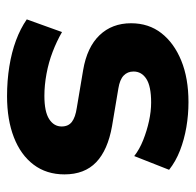

<svg xmlns="http://www.w3.org/2000/svg" viewBox="-25 -519 555 545"><g transform="rotate(90 252.5 -246.5)"><path d="M253 11Q209 11 168.5 4.5Q128 -2 94.5 -14.5Q61 -27 35 -45L71 -145Q97 -130 127 -118.5Q157 -107 189.5 -101Q222 -95 252 -95Q297 -95 318 -108.5Q339 -122 339 -144Q339 -163 326 -173Q313 -183 286 -187L179 -205Q114 -216 80 -251.5Q46 -287 46 -341Q46 -391 74 -427Q102 -463 152 -483.5Q202 -504 270 -504Q306 -504 341 -498Q376 -492 407 -480Q438 -468 462 -449L423 -350Q404 -365 377.5 -375.5Q351 -386 323.5 -392Q296 -398 271 -398Q225 -398 204 -384.5Q183 -371 183 -348Q183 -331 194.5 -320Q206 -309 231 -305L338 -287Q406 -275 440.5 -242Q475 -209 475 -152Q475 -101 447.5 -64.5Q420 -28 370 -8.5Q320 11 253 11Z"/></g></svg>

Font: Nunito Sans 11pt ExtraBold
Style: Regular
Weight: 800
Version: Version 3.101;gftools[0.9.27]